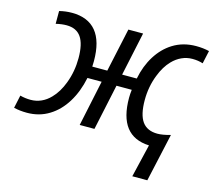

<svg xmlns="http://www.w3.org/2000/svg" viewBox="-126 -671 1096 983"><g transform="rotate(15 422.5 -179.5)"><path d="M694.8 9.3Q533.2 2.9 533.2 -199.7Q533.2 -218.8 536.1 -242.7H455.1L403.3 0H325.2L376.5 -242.7H301.3Q285.6 -167 250.7 -110.4Q215.8 -53.7 165 -22.5Q113.3 9.8 47.4 9.8Q9.8 9.8 -22 2L-7.3 -66.4Q20 -59.1 48.8 -59.1Q78.1 -59.1 104.5 -70.8Q130.9 -82.5 152.8 -105.5Q186.5 -140.1 207 -194.8Q231 -257.8 231 -328.6Q231 -403.3 206.1 -439.5Q181.2 -475.6 128.4 -475.6Q103 -475.6 72.3 -468.3V-536.1Q105.5 -544.4 138.7 -544.4Q224.1 -544.4 267.6 -491.7Q311 -439 311 -334.5Q311 -322.8 310.1 -305.2H389.6L439.5 -536.1H517.6L468.3 -305.2H545.9Q559.6 -374.5 592.8 -427.5Q626 -480.5 674.3 -510.7Q728 -544.4 797.4 -544.4Q835.4 -544.4 866.7 -536.6L851.6 -467.8Q826.2 -476.1 795.4 -476.1Q766.1 -476.1 739.3 -463.9Q712.4 -451.7 690.4 -428.7Q658.7 -396 638.7 -343.8Q613.8 -280.8 613.8 -209.5Q613.8 -132.3 639.9 -95.9Q666 -59.6 720.7 -59.6Q747.6 -59.6 789.6 -71.3L732.9 184.1H653.3Z"/></g></svg>

Font: Viking Open Sans
Style: Italic
Weight: 400
Italic angle: -12°
Foundry: Ascender Corporation
Version: Version 2.000